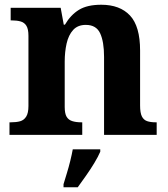

<svg xmlns="http://www.w3.org/2000/svg" viewBox="-20 -569 707 810"><path d="M20 0V-53H26Q49 -53 65 -57.5Q81 -62 90.5 -77Q100 -92 100 -122V-418Q100 -446 91.5 -460Q83 -474 67 -478.5Q51 -483 29 -483H25V-536H236L249 -465H254Q278 -506 313 -527.5Q348 -549 407 -549Q486 -549 528.5 -503.5Q571 -458 571 -356V-124Q571 -93 578.5 -78Q586 -63 600.5 -58Q615 -53 637 -53H641V0H419V-329Q419 -393 402.5 -428.5Q386 -464 342 -464Q308 -464 288.5 -442.5Q269 -421 261 -385.5Q253 -350 253 -309V-118Q253 -90 261 -76.5Q269 -63 285 -58Q301 -53 323 -53H327V0ZM248 208Q254 188 262 162Q270 136 276.5 109.5Q283 83 287 61H403V71Q394 92 378 118.5Q362 145 343 172Q324 199 308 221H248Z"/></svg>

Font: Noto Serif Myanmar
Style: Regular
Weight: 400
Designer: Ben Mitchell and the Monotype Design Team
Foundry: Monotype Imaging Inc.
Version: Version 2.106